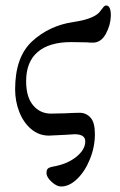

<svg xmlns="http://www.w3.org/2000/svg" viewBox="-20 -488 435 698"><path d="M149 141Q149 129 154.5 124.5Q160 120 171 118Q224 109 257 82.5Q290 56 290 26Q290 0 251 0L220 2Q163 5 158 5Q121 5 93 -19Q65 -43 50 -81.5Q35 -120 35 -163Q35 -281 97 -338Q159 -395 247 -408Q316 -418 340 -442Q343 -445 348 -452Q353 -459 357 -463.5Q361 -468 366 -468Q383 -468 383 -431Q382 -396 364.5 -364.5Q347 -333 318 -333Q304 -333 296 -334L239 -335Q159 -335 117 -299Q75 -263 75 -193Q75 -135 100.5 -105Q126 -75 165 -75L214 -76Q254 -78 270 -78Q293 -78 309 -60.5Q325 -43 325 -1Q325 46 307 90.5Q289 135 260.5 162.5Q232 190 202 190Q186 190 167.5 173Q149 156 149 141Z"/></svg>

Font: EB Garamond
Style: Regular
Weight: 400
Designer: Georg Duffner and Octavio Pardo
Foundry: Georg Duffner
Version: Version 1.000; ttfautohint (v1.6)